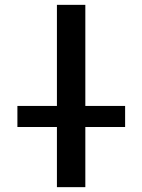

<svg xmlns="http://www.w3.org/2000/svg" viewBox="-20 -771 584 792"><path d="M51.8 -247.1V-334H214.8V-751H332V-334H496.1V-247.1H332V1H214.8V-247.1Z"/></svg>

Font: Gen Shin Gothic Medium
Style: Regular
Weight: 500
Designer: [Source Han Sans]
Ryoko NISHIZUKA  (kana & ideographs); Paul D. Hunt (Latin, Greek & Cyrillic); Wenlong ZHANG  (bopomofo
Version: Version 1.002.20150607